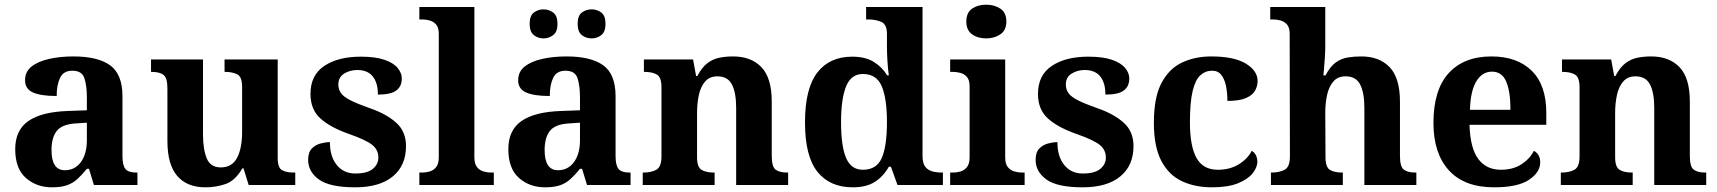

<svg xmlns="http://www.w3.org/2000/svg" viewBox="-20 -790 7333 820"><path d="M202 10Q136 10 90.5 -30Q45 -70 45 -153Q45 -234 101 -273Q157 -312 269 -316L351 -319V-374Q351 -424 340.5 -456Q330 -488 289 -488Q251 -488 236.5 -457.5Q222 -427 222 -380Q155 -380 121 -395Q87 -410 87 -447Q87 -484 115 -506Q143 -528 190 -538.5Q237 -549 293 -549Q398 -549 450.5 -511Q503 -473 503 -379V-124Q503 -83 516 -68Q529 -53 563 -53H567V0H381L360 -69H351Q329 -42 309.5 -24.5Q290 -7 265 1.5Q240 10 202 10ZM257 -63Q300 -63 325.5 -98Q351 -133 351 -191V-266L306 -263Q246 -260 223 -231.5Q200 -203 200 -149Q200 -63 257 -63Z M857 10Q779 10 737 -38.5Q695 -87 695 -188V-412Q695 -456 679 -469.5Q663 -483 627 -483H625V-536H847V-216Q847 -152 863 -113.5Q879 -75 923 -75Q971 -75 992.5 -116Q1014 -157 1014 -227V-419Q1014 -463 992.5 -473Q971 -483 942 -483H939V-536H1166V-116Q1166 -73 1185 -63Q1204 -53 1233 -53H1241V0H1042L1020 -71H1015Q985 -19 944.5 -4.5Q904 10 857 10Z M1497 10Q1388 10 1342 -23.5Q1296 -57 1296 -107Q1296 -140 1312 -156Q1328 -172 1350 -177.5Q1372 -183 1389 -183Q1389 -121 1418.5 -85Q1448 -49 1497 -49Q1549 -49 1572.5 -69Q1596 -89 1596 -117Q1596 -150 1570 -171Q1544 -192 1473 -217Q1392 -245 1349 -283.5Q1306 -322 1306 -389Q1306 -469 1365 -508.5Q1424 -548 1521 -548Q1584 -548 1622.5 -534.5Q1661 -521 1678.5 -499.5Q1696 -478 1696 -455Q1696 -421 1672.5 -403.5Q1649 -386 1594 -386Q1594 -436 1572 -463.5Q1550 -491 1506 -491Q1474 -491 1449.5 -475.5Q1425 -460 1425 -429Q1425 -408 1436.5 -392Q1448 -376 1478 -361Q1508 -346 1562 -327Q1629 -304 1671.5 -266.5Q1714 -229 1714 -166Q1714 -83 1657.5 -36.5Q1601 10 1497 10Z M1771 0V-53H1783Q1798 -53 1814.5 -57.5Q1831 -62 1842.5 -76Q1854 -90 1854 -118V-646Q1854 -673 1842 -686Q1830 -699 1813.5 -703Q1797 -707 1783 -707H1771V-760H2006V-118Q2006 -90 2017.5 -76Q2029 -62 2046 -57.5Q2063 -53 2077 -53H2089V0Z M2308 10Q2242 10 2196.5 -30Q2151 -70 2151 -153Q2151 -234 2207 -273Q2263 -312 2375 -316L2457 -319V-374Q2457 -424 2446.5 -456Q2436 -488 2395 -488Q2357 -488 2342.5 -457.5Q2328 -427 2328 -380Q2261 -380 2227 -395Q2193 -410 2193 -447Q2193 -484 2221 -506Q2249 -528 2296 -538.5Q2343 -549 2399 -549Q2504 -549 2556.5 -511Q2609 -473 2609 -379V-124Q2609 -83 2622 -68Q2635 -53 2669 -53H2673V0H2487L2466 -69H2457Q2435 -42 2415.5 -24.5Q2396 -7 2371 1.5Q2346 10 2308 10ZM2363 -63Q2406 -63 2431.5 -98Q2457 -133 2457 -191V-266L2412 -263Q2352 -260 2329 -231.5Q2306 -203 2306 -149Q2306 -63 2363 -63ZM2507 -626Q2483 -626 2465 -640Q2447 -654 2447 -688Q2447 -723 2465 -736.5Q2483 -750 2507 -750Q2530 -750 2548 -736.5Q2566 -723 2566 -688Q2566 -654 2548 -640Q2530 -626 2507 -626ZM2301 -626Q2278 -626 2260 -640Q2242 -654 2242 -688Q2242 -723 2260 -736.5Q2278 -750 2301 -750Q2324 -750 2342.5 -736.5Q2361 -723 2361 -688Q2361 -654 2342.5 -640Q2324 -626 2301 -626Z M2725 0V-53H2727Q2761 -53 2783 -65Q2805 -77 2805 -122V-418Q2805 -460 2785.5 -471.5Q2766 -483 2733 -483H2730V-536H2940L2953 -465H2958Q2978 -503 3001.5 -520.5Q3025 -538 3052.5 -543.5Q3080 -549 3111 -549Q3188 -549 3232 -503Q3276 -457 3276 -356V-124Q3276 -78 3292.5 -65.5Q3309 -53 3343 -53H3346V0H3124V-329Q3124 -394 3106 -429Q3088 -464 3044 -464Q3011 -464 2992 -442.5Q2973 -421 2965 -385.5Q2957 -350 2957 -309V-118Q2957 -76 2976.5 -64.5Q2996 -53 3029 -53H3032V0Z M3622 10Q3524 10 3471 -56.5Q3418 -123 3418 -267Q3418 -412 3470.5 -480Q3523 -548 3620 -548Q3676 -548 3712 -525.5Q3748 -503 3769 -468H3776Q3772 -496 3770 -531Q3768 -566 3768 -590V-645Q3768 -686 3744 -696.5Q3720 -707 3687 -707H3679V-760H3920V-123Q3920 -93 3931.5 -78Q3943 -63 3962 -58Q3981 -53 4003 -53H4007V0H3813L3785 -78H3776Q3754 -38 3717.5 -14Q3681 10 3622 10ZM3665 -65Q3724 -65 3746 -115.5Q3768 -166 3768 -269Q3768 -368 3746 -421Q3724 -474 3665 -474Q3615 -474 3593.5 -421Q3572 -368 3572 -268Q3572 -166 3593.5 -115.5Q3615 -65 3665 -65Z M4192 -626Q4156 -626 4131.5 -643.5Q4107 -661 4107 -698Q4107 -736 4131.5 -753Q4156 -770 4192 -770Q4227 -770 4252.5 -753Q4278 -736 4278 -698Q4278 -661 4252.5 -643.5Q4227 -626 4192 -626ZM4038 0V-53H4050Q4065 -53 4081.5 -57.5Q4098 -62 4109.5 -76Q4121 -90 4121 -118V-422Q4121 -449 4109 -462Q4097 -475 4080.5 -479Q4064 -483 4050 -483H4038V-536H4273V-118Q4273 -90 4284.5 -76Q4296 -62 4313 -57.5Q4330 -53 4344 -53H4356V0Z M4604 10Q4495 10 4449 -23.5Q4403 -57 4403 -107Q4403 -140 4419 -156Q4435 -172 4457 -177.5Q4479 -183 4496 -183Q4496 -121 4525.5 -85Q4555 -49 4604 -49Q4656 -49 4679.5 -69Q4703 -89 4703 -117Q4703 -150 4677 -171Q4651 -192 4580 -217Q4499 -245 4456 -283.5Q4413 -322 4413 -389Q4413 -469 4472 -508.5Q4531 -548 4628 -548Q4691 -548 4729.5 -534.5Q4768 -521 4785.5 -499.5Q4803 -478 4803 -455Q4803 -421 4779.5 -403.5Q4756 -386 4701 -386Q4701 -436 4679 -463.5Q4657 -491 4613 -491Q4581 -491 4556.5 -475.5Q4532 -460 4532 -429Q4532 -408 4543.5 -392Q4555 -376 4585 -361Q4615 -346 4669 -327Q4736 -304 4778.5 -266.5Q4821 -229 4821 -166Q4821 -83 4764.5 -36.5Q4708 10 4604 10Z M5156 10Q5083 10 5027 -16.5Q4971 -43 4939.5 -103.5Q4908 -164 4908 -266Q4908 -374 4940.5 -435.5Q4973 -497 5028.5 -523Q5084 -549 5153 -549Q5250 -549 5300.5 -518.5Q5351 -488 5351 -444Q5351 -423 5340.5 -403.5Q5330 -384 5302 -371.5Q5274 -359 5222 -359Q5222 -394 5216 -423Q5210 -452 5196 -470Q5182 -488 5157 -488Q5128 -488 5106.5 -468.5Q5085 -449 5073.5 -401Q5062 -353 5062 -267Q5062 -166 5090 -115.5Q5118 -65 5181 -65Q5233 -65 5271 -88.5Q5309 -112 5326 -146Q5338 -139 5344 -126.5Q5350 -114 5350 -100Q5350 -75 5329.5 -49.5Q5309 -24 5266.5 -7Q5224 10 5156 10Z M5408 0V-53H5410Q5444 -53 5466.5 -65Q5489 -77 5489 -122L5488 -646Q5488 -673 5476 -686Q5464 -699 5447.5 -703Q5431 -707 5417 -707H5405V-760H5640V-595Q5640 -569 5638 -539.5Q5636 -510 5634 -489Q5632 -468 5632 -468H5641Q5661 -506 5684.5 -523Q5708 -540 5735.5 -544.5Q5763 -549 5794 -549Q5871 -549 5915 -503Q5959 -457 5959 -356V-124Q5959 -78 5975.5 -65.5Q5992 -53 6026 -53H6029V0H5807V-329Q5807 -394 5789 -429Q5771 -464 5727 -464Q5694 -464 5675 -442.5Q5656 -421 5648 -385.5Q5640 -350 5640 -309L5641 -118Q5641 -76 5660 -64.5Q5679 -53 5712 -53H5715V0Z M6361 10Q6234 10 6168 -62.5Q6102 -135 6102 -265Q6102 -406 6167 -477.5Q6232 -549 6350 -549Q6459 -549 6521.5 -488Q6584 -427 6584 -308V-257H6256Q6259 -157 6293.5 -111Q6328 -65 6390 -65Q6442 -65 6478 -88.5Q6514 -112 6531 -146Q6558 -131 6558 -97Q6558 -54 6510 -22Q6462 10 6361 10ZM6431 -321Q6431 -398 6413 -441Q6395 -484 6352 -484Q6310 -484 6285 -442.5Q6260 -401 6258 -321Z M6646 0V-53H6648Q6682 -53 6704 -65Q6726 -77 6726 -122V-418Q6726 -460 6706.5 -471.5Q6687 -483 6654 -483H6651V-536H6861L6874 -465H6879Q6899 -503 6922.5 -520.5Q6946 -538 6973.5 -543.5Q7001 -549 7032 -549Q7109 -549 7153 -503Q7197 -457 7197 -356V-124Q7197 -78 7213.5 -65.5Q7230 -53 7264 -53H7267V0H7045V-329Q7045 -394 7027 -429Q7009 -464 6965 -464Q6932 -464 6913 -442.5Q6894 -421 6886 -385.5Q6878 -350 6878 -309V-118Q6878 -76 6897.5 -64.5Q6917 -53 6950 -53H6953V0Z"/></svg>

Font: Noto Serif Toto
Style: Bold
Weight: 700
Designer: Monotype Design Team
Foundry: Monotype Imaging Inc.
Version: Version 2.001; ttfautohint (v1.8.4.7-5d5b)